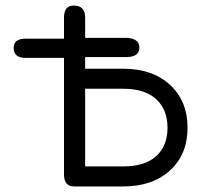

<svg xmlns="http://www.w3.org/2000/svg" viewBox="-20 -663 730 690"><path d="M210 -524V-600Q210 -643 245 -643Q286 -643 286 -600V-527H434Q481 -525 481 -492Q481 -458 434 -458H286V-416H423Q528 -416 591 -358Q654 -300 654 -204Q654 -108 591 -50.5Q528 7 423 7H246Q210 7 210 -36V-455H72Q29 -455 29 -491Q29 -524 72 -524ZM423 -344H286V-65H423Q501 -65 541.5 -102Q582 -139 582 -204Q582 -269 541.5 -306.5Q501 -344 423 -344Z"/></svg>

Font: Jura SemiBold
Style: Regular
Weight: 600
Designer: Daniel Johnson, Alexei Vanyashin
Foundry: Daniel Johnson
Version: Version 5.103